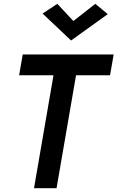

<svg xmlns="http://www.w3.org/2000/svg" viewBox="-20 -985 615 1005"><path d="M364 -875 280 -965 203 -914 352 -773 544 -911 479 -965ZM80 -591H260L158 0H276L378 -591H556L575 -700H99Z"/></svg>

Font: Jost Medium
Style: Italic
Weight: 500
Italic angle: -5°
Version: Version 3.710